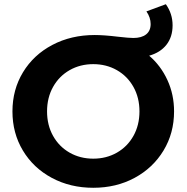

<svg xmlns="http://www.w3.org/2000/svg" viewBox="-20 -878 884 910"><path d="M805 -350Q805 -247 755 -164.5Q705 -82 618 -35Q531 12 422 12Q313 12 225.5 -35Q138 -82 88.5 -164.5Q39 -247 39 -350Q39 -453 89 -535.5Q139 -618 228 -665Q317 -712 429 -712Q473 -712 539 -704Q591 -698 612 -698Q651 -698 672.5 -715Q694 -732 694 -764Q694 -795 674 -824L766 -858Q798 -813 798 -758Q798 -703 769 -666Q740 -629 687 -614Q742 -567 773.5 -498.5Q805 -430 805 -350ZM641 -350Q641 -415 612.5 -466Q584 -517 534 -545.5Q484 -574 422 -574Q360 -574 310 -545.5Q260 -517 231.5 -466Q203 -415 203 -350Q203 -285 231.5 -234Q260 -183 310 -154.5Q360 -126 422 -126Q484 -126 534 -154.5Q584 -183 612.5 -234Q641 -285 641 -350Z"/></svg>

Font: CMG Sans
Style: Bold
Weight: 700
Designer: Julieta Ulanovsky
Foundry: Julieta Ulanovsky
Version: Version 7.200